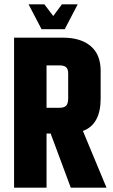

<svg xmlns="http://www.w3.org/2000/svg" viewBox="-20 -867 522 887"><path d="M195 -250V0H45V-693H271Q353 -693 399 -654Q445 -615 445 -540V-412Q445 -292 363 -262L472 0H307L214 -250ZM195 -565V-369H254Q277 -369 286 -379Q295 -389 295 -414V-527Q295 -549 285 -557Q275 -565 254 -565ZM172 -732 112 -847H185L226 -793L266 -847H339L279 -732Z"/></svg>

Font: Khand
Style: Bold
Weight: 700
Designer: Devanagari: Sanchit Sawaria, Jyotish Sonowal; Latin: Satya Rajpurohit
Foundry: Indian Type Foundry
Version: Version 1.101;PS 1.0;hotconv 1.0.78;makeotf.lib2.5.61930; tt